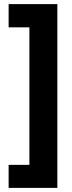

<svg xmlns="http://www.w3.org/2000/svg" viewBox="-20 -749 352 934"><path d="M22 53H123V-616H22V-729H259V165H22Z"/></svg>

Font: Noto Sans Armenian Condensed ExtraBold
Style: Regular
Weight: 800
Width: 3
Designer: Monotype Design Team
Foundry: Monotype Imaging Inc.
Version: Version 2.008; ttfautohint (v1.8.4.7-5d5b)